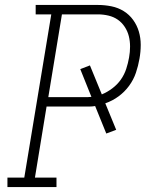

<svg xmlns="http://www.w3.org/2000/svg" viewBox="-20 -755 640 775"><path d="M10 0V-38H78L187 -697H124V-735H375Q403 -735 430 -729.5Q457 -724 479.5 -710Q502 -696 517.5 -674.5Q533 -653 540.5 -627.5Q548 -602 548 -574Q548 -546 543 -518Q538 -489 528.5 -461Q519 -433 501 -408.5Q483 -384 458.5 -366Q434 -348 405 -338L449 -231L409 -216L364 -327Q353 -325 342.5 -325Q332 -325 321 -325H168L121 -38H208V0ZM175 -363H321Q328 -363 335 -363Q342 -363 349 -364L304 -476L343 -491L391 -374Q413 -383 433.5 -398.5Q454 -414 468 -434Q482 -454 489.5 -477Q497 -500 501 -523Q505 -545 505 -567Q505 -589 500 -609Q495 -629 483.5 -646.5Q472 -664 455.5 -675.5Q439 -687 418 -692Q397 -697 375 -697H230Z"/></svg>

Font: Iosevka Etoile XLtObl
Style: Regular
Weight: 200
Italic angle: -9°
Designer: Belleve Invis
Foundry: Belleve Invis
Version: Version 15.5.2; ttfautohint (v1.8.4)